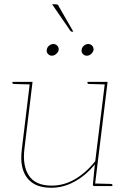

<svg xmlns="http://www.w3.org/2000/svg" viewBox="-20 -875 600 903"><path d="M222 8Q167 8 134 -14Q101 -36 88 -77Q75 -118 83 -176L121 -490H133L95 -176Q85 -96 116 -49Q147 -2 223 -2Q281 -2 333 -32.5Q385 -63 428 -117L474 -490H486L426 0H423Q416 0 417 -8L426 -102Q387 -53 333.5 -22.5Q280 8 222 8ZM423 0 425 -12 502 -10Q504 -10 506.5 -8.5Q509 -7 509 -5L508 0ZM124 -490 122 -478 45 -480Q43 -480 40.5 -481.5Q38 -483 38 -485L39 -490ZM477 -490 475 -478 398 -480Q396 -480 393.5 -481.5Q391 -483 391 -485L392 -490ZM256 -640Q254 -630 244.5 -621.5Q235 -613 224 -613Q213 -613 205.5 -621.5Q198 -630 200 -640Q201 -652 210.5 -660Q220 -668 231 -668Q242 -668 249.5 -660Q257 -652 256 -640ZM420 -640Q418 -630 409 -621.5Q400 -613 388 -613Q377 -613 369.5 -621.5Q362 -630 364 -640Q365 -652 374.5 -660Q384 -668 395 -668Q406 -668 413.5 -660Q421 -652 420 -640ZM225 -855H238Q247 -855 251 -853Q255 -851 257 -844L325 -726H318Q316 -726 314 -727Q312 -728 311 -730Z"/></svg>

Font: Aleo Thin
Style: Italic
Weight: 250
Italic angle: -7°
Designer: Alessio Laiso
Foundry: Alessio Laiso
Version: Version 2.001;gftools[0.9.29]